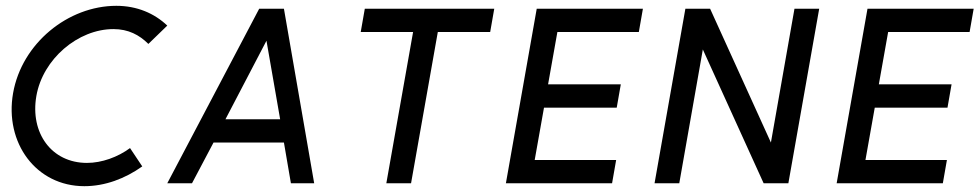

<svg xmlns="http://www.w3.org/2000/svg" viewBox="-20 -630 3367 660"><path d="M427 -121C385 -90 330 -70 279 -70C157 -70 83 -173 105 -300C127 -427 248 -530 370 -530C421 -530 459 -510 490 -479L555 -542C511 -584 451 -610 380 -610C214 -610 55 -481 25 -310C-5 -139 104 10 270 10C341 10 410 -16 469 -58L427 -121Z M896 -490 943 -220H755ZM980 0H1060L956 -600H871L555 0H640L714 -140H956Z M1220 -520H1400L1308 0H1393L1485 -520H1665L1679 -600H1234Z M1719 0H2084L2098 -80H1818L1850 -260H2100L2114 -340H1864L1896 -520H2176L2190 -600H1825Z M2315 0 2396 -460 2605 0H2690L2796 -600H2711L2630 -140L2421 -600H2336L2230 0Z M2856 0H3221L3235 -80H2955L2987 -260H3237L3251 -340H3001L3033 -520H3313L3327 -600H2962Z"/></svg>

Font: Gauge
Style: Italic
Weight: 400
Italic angle: -80°
Designer: Daniel Pimley
Foundry: Daniel Pimley
Version: Version 1.000;PS 001.001;hotconv 1.0.56